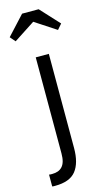

<svg xmlns="http://www.w3.org/2000/svg" viewBox="-171 -728 563 1020"><g transform="rotate(-15 110.5 -218.5)"><path d="M-2 246Q79 246 113 203Q147 160 147 78V-440H75V88Q75 114 70 131.5Q65 149 55 160Q45 171 31 176Q17 181 0 181Q-5 181 -9 181Q-13 181 -18 180V245Q-14 246 -10 246Q-6 246 -2 246ZM-6 -550 149 -651H73L227 -550L252 -579L156 -683H65L-31 -579Z"/></g></svg>

Font: Tilda Sans VF
Style: Regular
Weight: 400
Designer: ParaType Ltd
Foundry: ParaType Ltd
Version: Version 1.010